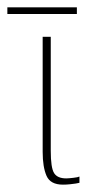

<svg xmlns="http://www.w3.org/2000/svg" viewBox="-53 -499 244 522"><path d="M118 3Q84 3 73.5 -21Q63 -45 63 -86V-399H85V-89Q85 -43 94 -28.5Q103 -14 127 -14Q133 -14 146 -15.5Q159 -17 163 -19V-2Q160 -1 153 0Q146 1 137 2Q128 3 118 3ZM-33 -461V-479H156V-461Z"/></svg>

Font: Genos Thin
Style: Regular
Weight: 100
Designer: Robert E. Leuschke
Foundry: Robert E. Leuschke
Version: Version 1.010